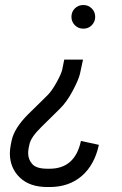

<svg xmlns="http://www.w3.org/2000/svg" viewBox="-20 -732 490 769"><path d="M314 -711.9Q334 -711.9 347.7 -698Q361.3 -684.1 361.3 -664.6Q361.3 -645.5 347.9 -631.3Q334.5 -617.2 314 -617.2Q293.5 -617.2 279.8 -631.1Q266.1 -645 266.1 -664.6Q266.1 -684.1 279.5 -698Q293 -711.9 314 -711.9ZM300.3 -436.5Q294.9 -412.6 271.2 -368.2Q247.6 -323.7 220.2 -296.9L145 -222.7Q104.5 -183.1 98.1 -154.8L94.2 -136.2Q92.8 -127.4 92.8 -118.2Q92.8 -93.3 109.4 -74.7Q126 -56.2 169.9 -56.2H178.7Q280.3 -56.2 304.2 -167.5L376 -151.9Q358.9 -71.8 307.6 -27.3Q256.3 17.1 178.7 17.1H169.9Q98.6 17.1 59.1 -21.2Q19.5 -59.6 19.5 -118.2Q19.5 -131.8 22.9 -150.9L26.9 -170.4Q37.6 -219.2 92.8 -274.4L169.4 -349.6Q187 -366.7 206.1 -401.1Q225.1 -435.5 229 -452.1L237.3 -493.2H312.5Z"/></svg>

Font: Anka/Coder Narrow
Style: Italic
Weight: 400
Width: 3
Italic angle: -12°
Monospace: yes
Version: Version 001.100